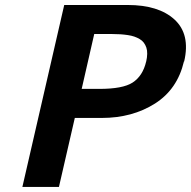

<svg xmlns="http://www.w3.org/2000/svg" viewBox="-20 -741 758 762"><path d="M710.9 -497.1H710Q684.1 -386.7 595.2 -330.1Q504.9 -272.9 383.8 -272.9H276.9L213.9 1H68.8L234.9 -721.2H486.8Q608.9 -721.2 671.9 -664.1Q736.3 -605.5 710.9 -497.1ZM560.1 -497.1V-496.1Q564 -513.2 564.2 -527.3Q564.5 -541.5 560.8 -552.2Q557.1 -563 550.8 -571.5Q544.4 -580.1 534.4 -585.9Q524.4 -591.8 513.2 -595.7Q502 -599.6 487.1 -601.8Q472.2 -604 457.3 -605Q442.4 -606 423.8 -606H354L304.2 -388.2H374Q467.3 -388.2 505.9 -413.1Q546.9 -439.5 560.1 -497.1Z"/></svg>

Font: Perun
Style: Bold Italic
Weight: 700
Italic angle: -12°
Foundry: Copyright (c) Stefan Peev, Context Ltd, 2016
Version: Version 001.000